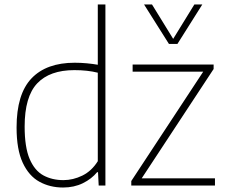

<svg xmlns="http://www.w3.org/2000/svg" viewBox="-20 -828 1008 857"><path d="M261.5 9Q203 9 156 -16.8Q109 -42.5 81.5 -101.5Q54 -160.5 54 -259Q54 -408 120.5 -478Q187 -548 313.5 -548Q340 -548 367 -545.5Q394 -543 416.5 -539V-808H450.5V0H420.5L417.5 -59.5H413.5Q389 -29.5 349.8 -10.2Q310.5 9 261.5 9ZM263 -24Q306 -24 347.5 -44.2Q389 -64.5 416.5 -108.5V-503.5Q370.5 -515 312 -515Q202 -515 146 -455.8Q90 -396.5 90 -263Q90 -171 112.2 -118.8Q134.5 -66.5 173.5 -45.2Q212.5 -24 263 -24ZM566 0V-20L887 -508H572V-540H933.5V-520L612.5 -32H939.5V0ZM734 -632 623 -808H658.5L753 -654.5L847.5 -808H883L772 -632Z"/></svg>

Font: Encode Sans Th
Style: Regular
Weight: 100
Designer: Multiple Designers
Foundry: Impallari Type
Version: Version 3.002; ttfautohint (v1.8.3) -l 8 -r 50 -G 200 -x 14 